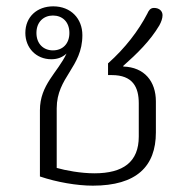

<svg xmlns="http://www.w3.org/2000/svg" viewBox="-20 -575 601 606"><path d="M273 11C411 11 472 -50 472 -157V-255C472 -318 436 -363 369 -365V-367C413 -406 454 -446 483 -495C489 -506 493 -517 493 -527C493 -539 484 -550 466 -550C454 -550 449 -541 445 -532C417 -478 375 -423 321 -375V-338H333C399 -338 418 -300 418 -249V-144C418 -64 369 -28 278 -28C235 -28 187 -37 159 -45V-233C159 -332 240 -362 240 -464C240 -516 204 -555 148 -555C97 -555 60 -522 60 -471C60 -424 94 -388 142 -388C163 -388 178 -395 190 -406C162 -346 106 -308 106 -227V-18C159 0 223 11 273 11ZM147 -416C118 -416 95 -436 95 -471C95 -506 118 -526 147 -526C177 -526 199 -506 199 -471C199 -436 177 -416 147 -416Z"/></svg>

Font: Maitree Light
Style: Regular
Weight: 300
Designer: CadsonDemak Team
Foundry: CadsonDemak
Version: Version 1.000;PS 001.000;hotconv 1.0.88;makeotf.lib2.5.64775